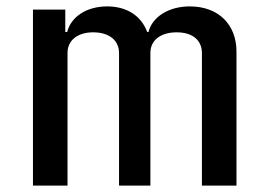

<svg xmlns="http://www.w3.org/2000/svg" viewBox="-20 -580 840 600"><path d="M573 -560C508 -560 456 -528 444 -480H440C422 -529 378 -560 315 -560C251 -560 202 -528 190 -480H184V-550H83V0H191V-415C191 -455 224 -479 271 -479C320 -479 352 -455 352 -414V0H450V-415C450 -455 483 -479 532 -479C581 -479 611 -455 611 -414V0H719V-419C719 -502 664 -560 573 -560Z"/></svg>

Font: Tekne LDO SemiBold
Style: Regular
Weight: 600
Monospace: yes
Designer: Alessio Laiso, Mario Rullo, Paolo Rosset
Foundry: Alessio Laiso
Version: Version 1.000;hotconv 1.0.109;makeotfexe 2.5.65596